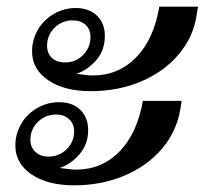

<svg xmlns="http://www.w3.org/2000/svg" viewBox="-20 -567 613 575"><path d="M76 -413Q76 -448 93.5 -478Q111 -508 141.5 -525.5Q172 -543 207 -543Q247 -543 270.5 -520Q294 -497 294 -459Q294 -416 268 -386.5Q242 -357 209 -346Q241 -341 258 -341Q335 -341 388 -395.5Q441 -450 457 -547H573L569 -522Q559 -456 515 -404Q471 -352 402.5 -323Q334 -294 252 -294Q172 -294 124 -327Q76 -360 76 -413ZM251 -456Q251 -479 236.5 -492.5Q222 -506 197 -506Q166 -506 143.5 -484Q121 -462 121 -430Q121 -407 135.5 -393.5Q150 -380 175 -380Q207 -380 229 -402.5Q251 -425 251 -456ZM26 -131Q26 -166 43.5 -196Q61 -226 91.5 -243.5Q122 -261 157 -261Q197 -261 220.5 -238Q244 -215 244 -177Q244 -135 218 -105Q192 -75 159 -64Q192 -59 208 -59Q285 -59 338 -113.5Q391 -168 408 -265H524L520 -240Q509 -173 464.5 -121Q420 -69 351.5 -40.5Q283 -12 202 -12Q122 -12 74 -45Q26 -78 26 -131ZM202 -174Q202 -196 187 -210Q172 -224 148 -224Q116 -224 93.5 -202Q71 -180 71 -148Q71 -126 86 -112Q101 -98 125 -98Q157 -98 179.5 -120Q202 -142 202 -174Z"/></svg>

Font: Fahkwang
Style: Bold Italic
Weight: 700
Italic angle: -10°
Designer: Suppakit Chalermlarp | Katatrad Co.,Ltd.
Foundry: Cadson Demak Co.,Ltd.
Version: Version 1.000; ttfautohint (v1.6)